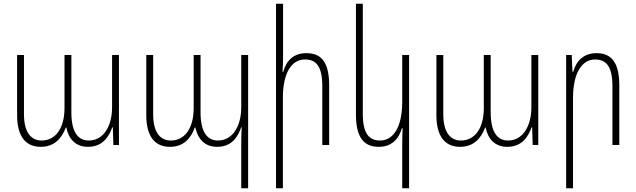

<svg xmlns="http://www.w3.org/2000/svg" viewBox="-20 -780 3424 1033"><path d="M199 10C271 10 312 -34 334 -94H337C348 -35 385 10 453 10C535 10 567 -48 584 -95H587L590 0H620V-484H583V-203C583 -102 537 -24 458 -24C405 -24 364 -61 364 -176V-484H327V-199C327 -87 277 -24 204 -24C150 -24 109 -64 109 -165V-484H72V-160C72 -43 121 10 199 10Z M1278 233H1315V-484H1278V-203C1278 -102 1232 -24 1153 -24C1100 -24 1059 -61 1059 -176V-484H1022V-199C1022 -87 972 -24 899 -24C845 -24 804 -64 804 -165V-484H767V-160C767 -43 816 10 894 10C966 10 1006 -33 1028 -94H1031C1044 -35 1079 10 1148 10C1230 10 1261 -48 1278 -95H1281C1278 -63 1278 -33 1278 -2Z M1503 -760H1465V233H1502V-253C1502 -386 1547 -460 1621 -460C1681 -460 1714 -423 1714 -317V0H1751V-320C1751 -450 1706 -494 1628 -494C1561 -494 1521 -456 1504 -394H1500C1502 -423 1503 -449 1503 -479Z M2181 233V-484H2144V-231C2144 -98 2097 -24 2025 -24C1966 -24 1932 -61 1932 -167V-760H1895V-164C1895 -35 1942 10 2018 10C2084 10 2125 -29 2142 -90H2146C2145 -60 2144 -31 2144 0V233Z M2455 10C2527 10 2568 -34 2590 -94H2593C2604 -35 2641 10 2709 10C2791 10 2823 -48 2840 -95H2843L2846 0H2876V-484H2839V-203C2839 -102 2793 -24 2714 -24C2661 -24 2620 -61 2620 -176V-484H2583V-199C2583 -87 2533 -24 2460 -24C2406 -24 2365 -64 2365 -165V-484H2328V-160C2328 -43 2377 10 2455 10Z M3026 233H3063V-253C3063 -386 3110 -460 3182 -460C3241 -460 3275 -423 3275 -317V0H3312V-320C3312 -450 3265 -494 3189 -494C3123 -494 3081 -455 3064 -394H3060L3056 -484H3026Z"/></svg>

Font: Noto Sans Armenian Condensed ExtraLight
Style: Regular
Weight: 200
Width: 3
Designer: Monotype Design Team
Foundry: Monotype Imaging Inc.
Version: Version 2.008